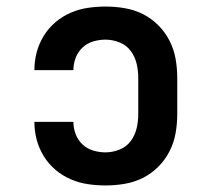

<svg xmlns="http://www.w3.org/2000/svg" viewBox="-20 -558 640 586"><path d="M302 8Q275 8 248 4Q221 0 195.5 -11Q170 -22 149 -40Q128 -58 113.5 -81.5Q99 -105 92 -131.5Q85 -158 85 -186Q85 -186 85 -186Q85 -186 85 -186H204Q204 -186 204 -186Q204 -186 204 -186Q204 -167 211 -148.5Q218 -130 232 -117Q246 -104 264.5 -98.5Q283 -93 302 -93Q324 -93 345 -101.5Q366 -110 379 -127.5Q392 -145 397 -166.5Q402 -188 402 -210V-320Q402 -342 397 -363.5Q392 -385 379 -402.5Q366 -420 345 -428.5Q324 -437 302 -437Q283 -437 264.5 -431.5Q246 -426 232 -413Q218 -400 211 -381.5Q204 -363 204 -344Q204 -344 204 -344Q204 -344 204 -344H85Q85 -344 85 -344Q85 -344 85 -344Q85 -372 92 -398.5Q99 -425 113.5 -448.5Q128 -472 149 -490Q170 -508 195.5 -519Q221 -530 248 -534Q275 -538 302 -538Q332 -538 361 -533Q390 -528 416 -515Q442 -502 463 -481Q484 -460 497.5 -433.5Q511 -407 516 -378Q521 -349 521 -320V-210Q521 -181 516 -152Q511 -123 497.5 -96.5Q484 -70 463 -49Q442 -28 416 -15Q390 -2 361 3Q332 8 302 8Z"/></svg>

Font: Iosevka Curly Slab Extended
Style: Bold
Weight: 700
Width: 7
Monospace: yes
Designer: Belleve Invis
Foundry: Belleve Invis
Version: Version 11.1.0; ttfautohint (v1.8.3)